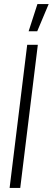

<svg xmlns="http://www.w3.org/2000/svg" viewBox="-20 -919 258 939"><path d="M79 0H27L113 -700H165ZM120 -766 163 -899H218L162 -766Z"/></svg>

Font: Kulim Park ExtraLight
Style: Italic
Weight: 275
Italic angle: -8°
Designer: Noponies / Dale Sattler
Foundry: Noponies
Version: Version 1.000; ttfautohint (v1.8.3)